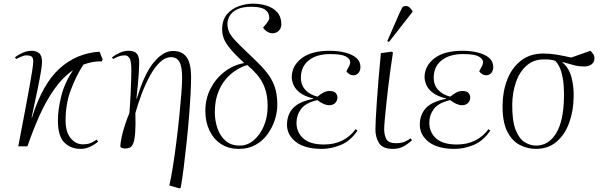

<svg xmlns="http://www.w3.org/2000/svg" viewBox="-20 -801 3306 1051"><path d="M421 14Q367 14 332 -21Q297 -56 297 -141Q297 -202 315.5 -275.5Q334 -349 380 -417Q322 -377 276 -311Q230 -245 194.5 -164.5Q159 -84 130 0H80Q87 -38 97.5 -92Q108 -146 119 -205Q130 -264 140 -318.5Q150 -373 156 -412Q162 -451 162 -464Q162 -487 151.5 -492.5Q141 -498 127 -498Q112 -498 96.5 -491Q81 -484 68 -478L62 -487Q79 -501 103.5 -512Q128 -523 154 -523Q178 -523 194 -510Q210 -497 210 -462Q210 -446 204.5 -411.5Q199 -377 186.5 -315.5Q174 -254 153 -158L155 -157Q212 -340 305 -425Q398 -510 525 -518L542 -475L537 -465Q510 -466 484.5 -461Q459 -456 436 -447Q396 -384 367.5 -308.5Q339 -233 339 -141Q339 -78 367 -44.5Q395 -11 432 -11Q461 -11 478.5 -19Q496 -27 509 -37L517 -26Q498 -9 472.5 2.5Q447 14 421 14Z M961 230 907 214Q917 171 927 107Q937 43 946 -29Q955 -101 962 -170Q969 -239 973 -293Q977 -347 977 -373Q977 -437 962 -462.5Q947 -488 917 -488Q884 -488 854.5 -459.5Q825 -431 800 -385Q775 -339 755 -285.5Q735 -232 721 -182Q723 -114 720 -74.5Q717 -35 709.5 -16.5Q702 2 690.5 7Q679 12 664 12Q659 12 650 9.5Q641 7 639 3Q639 -20 646.5 -53.5Q654 -87 665.5 -121.5Q677 -156 688 -181Q690 -201 692 -232Q694 -263 695.5 -298Q697 -333 698 -364.5Q699 -396 699 -415Q699 -467 689 -482.5Q679 -498 664 -498Q645 -498 629 -492Q613 -486 599 -478L593 -487Q611 -501 635 -512Q659 -523 684 -523Q716 -523 729 -507.5Q742 -492 742 -458Q742 -439 740 -406Q738 -373 734.5 -335.5Q731 -298 727 -263L729 -261Q770 -398 822 -460Q874 -522 926 -522Q978 -522 1002 -487.5Q1026 -453 1026 -380Q1026 -342 1023 -284.5Q1020 -227 1014.5 -159.5Q1009 -92 1001.5 -21.5Q994 49 986 113.5Q978 178 969 228Z M1288 14Q1229 14 1188 -14Q1147 -42 1125.5 -89Q1104 -136 1104 -194Q1104 -260 1132 -315Q1160 -370 1208 -407.5Q1256 -445 1317 -456Q1265 -504 1239 -536Q1213 -568 1204.5 -592Q1196 -616 1196 -639Q1196 -692 1222.5 -723Q1249 -754 1288 -767.5Q1327 -781 1364 -781Q1404 -781 1439.5 -770Q1475 -759 1497.5 -734Q1520 -709 1520 -668Q1520 -647 1506.5 -633Q1493 -619 1472 -619Q1456 -619 1442 -628Q1428 -637 1420 -650Q1440 -673 1447 -683.5Q1454 -694 1454 -703Q1454 -732 1431 -748Q1408 -764 1357 -764Q1306 -764 1277.5 -749.5Q1249 -735 1237 -713.5Q1225 -692 1225 -671Q1225 -648 1233.5 -627.5Q1242 -607 1267.5 -579.5Q1293 -552 1343 -505Q1397 -455 1431 -415.5Q1465 -376 1481.5 -332.5Q1498 -289 1498 -228Q1498 -186 1484 -143.5Q1470 -101 1443.5 -65Q1417 -29 1378 -7.5Q1339 14 1288 14ZM1293 -4Q1334 -4 1368.5 -33Q1403 -62 1424 -110.5Q1445 -159 1445 -219Q1445 -281 1428.5 -322.5Q1412 -364 1386.5 -393Q1361 -422 1334 -445Q1305 -437 1274 -418Q1243 -399 1216 -367.5Q1189 -336 1172.5 -291Q1156 -246 1156 -185Q1156 -141 1170 -99.5Q1184 -58 1214 -31Q1244 -4 1293 -4Z M1742 14Q1649 14 1600 -24Q1551 -62 1551 -118Q1551 -173 1584 -209Q1617 -245 1695 -260V-262Q1646 -274 1620.5 -294.5Q1595 -315 1586 -338Q1577 -361 1577 -378Q1577 -440 1630.5 -481.5Q1684 -523 1784 -523Q1830 -523 1868.5 -513.5Q1907 -504 1930 -484.5Q1953 -465 1953 -434Q1953 -415 1942.5 -402Q1932 -389 1915 -389Q1902 -389 1892 -395.5Q1882 -402 1876 -411Q1885 -427 1891 -438.5Q1897 -450 1897 -461Q1897 -479 1873 -492Q1849 -505 1788 -505Q1713 -505 1670 -470.5Q1627 -436 1627 -375Q1627 -335 1652 -308.5Q1677 -282 1718 -272Q1735 -286 1750.5 -294.5Q1766 -303 1785 -303Q1807 -303 1817 -292.5Q1827 -282 1827 -266Q1827 -250 1815 -237.5Q1803 -225 1782 -225Q1754 -225 1717 -253Q1653 -238 1628 -204.5Q1603 -171 1603 -129Q1603 -77 1640 -43.5Q1677 -10 1754 -10Q1864 -10 1927 -94L1937 -86Q1897 -28 1844.5 -7Q1792 14 1742 14Z M2130 14Q2075 14 2055 -17.5Q2035 -49 2035 -93Q2035 -110 2037 -150.5Q2039 -191 2043 -248.5Q2047 -306 2052.5 -373Q2058 -440 2065 -510L2123 -518L2131 -514Q2125 -474 2118 -425Q2111 -376 2105 -324Q2099 -272 2094 -225.5Q2089 -179 2086 -144Q2083 -109 2083 -93Q2083 -62 2095 -39.5Q2107 -17 2149 -17Q2167 -17 2184.5 -21.5Q2202 -26 2228 -44L2235 -33Q2211 -11 2186.5 1.5Q2162 14 2130 14ZM2109 -571 2100 -576 2168 -732Q2177 -751 2182 -759.5Q2187 -768 2202 -768Q2213 -768 2221 -761Q2229 -754 2238 -741V-736Z M2469 14Q2376 14 2327 -24Q2278 -62 2278 -118Q2278 -173 2311 -209Q2344 -245 2422 -260V-262Q2373 -274 2347.5 -294.5Q2322 -315 2313 -338Q2304 -361 2304 -378Q2304 -440 2357.5 -481.5Q2411 -523 2511 -523Q2557 -523 2595.5 -513.5Q2634 -504 2657 -484.5Q2680 -465 2680 -434Q2680 -415 2669.5 -402Q2659 -389 2642 -389Q2629 -389 2619 -395.5Q2609 -402 2603 -411Q2612 -427 2618 -438.5Q2624 -450 2624 -461Q2624 -479 2600 -492Q2576 -505 2515 -505Q2440 -505 2397 -470.5Q2354 -436 2354 -375Q2354 -335 2379 -308.5Q2404 -282 2445 -272Q2462 -286 2477.5 -294.5Q2493 -303 2512 -303Q2534 -303 2544 -292.5Q2554 -282 2554 -266Q2554 -250 2542 -237.5Q2530 -225 2509 -225Q2481 -225 2444 -253Q2380 -238 2355 -204.5Q2330 -171 2330 -129Q2330 -77 2367 -43.5Q2404 -10 2481 -10Q2591 -10 2654 -94L2664 -86Q2624 -28 2571.5 -7Q2519 14 2469 14Z M2913 14Q2868 14 2825.5 -7.5Q2783 -29 2756.5 -81.5Q2730 -134 2731 -226Q2732 -302 2757 -366Q2782 -430 2831.5 -469Q2881 -508 2955 -508Q2991 -508 3026.5 -502Q3062 -496 3107 -486L3212 -523Q3222 -513 3228 -504Q3234 -495 3234 -481Q3233 -459 3217 -448Q3201 -437 3177 -437Q3150 -437 3126 -443Q3102 -449 3058 -462V-460Q3095 -429 3108.5 -377Q3122 -325 3120 -269Q3119 -193 3095.5 -128.5Q3072 -64 3026.5 -25Q2981 14 2913 14ZM2914 -4Q2983 -4 3024 -71Q3065 -138 3067 -266Q3068 -296 3065.5 -333Q3063 -370 3053 -406Q3043 -442 3020 -468Q3003 -473 2990 -474.5Q2977 -476 2958 -476Q2901 -476 2862.5 -442Q2824 -408 2804.5 -352Q2785 -296 2784 -231Q2783 -140 2802.5 -90.5Q2822 -41 2852.5 -22.5Q2883 -4 2914 -4Z"/></svg>

Font: Literata 72pt ExtraLight
Style: Italic
Weight: 200
Italic angle: -2°
Designer: Latin by Veronika Burian and Jose Scaglione. Greek by Irene Vlachou. Cyrillic by Vera Evstafieva
Foundry: TypeTogether
Version: Version 3.002